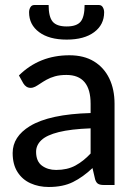

<svg xmlns="http://www.w3.org/2000/svg" viewBox="-20 -738 540 766"><path d="M174.5 8Q134.5 8 101.8 -6.8Q69 -21.5 49.8 -51.8Q30.5 -82 30.5 -127.5Q30.5 -193 99.5 -235Q177.5 -282.5 341.5 -287V-324Q341.5 -439 245 -439Q218.5 -439 199.2 -433.5Q180 -428 165.8 -420Q151.5 -412 140.5 -404.5Q129.5 -397 120.5 -392.2Q111.5 -387.5 102 -387.5Q84 -387.5 73 -405.5L55.5 -437Q137 -517.5 257 -517.5Q315 -517.5 355 -493Q395 -468.5 416 -425Q437 -381.5 437 -324V0H393.5Q379 0 371.2 -4.8Q363.5 -9.5 359.5 -22.5L349 -67.5Q311 -31.5 271.2 -11.8Q231.5 8 174.5 8ZM204 -60Q248.5 -60 280.8 -77.5Q313 -95 341.5 -125.5V-226Q262.5 -223 214.5 -211Q166.5 -199 145.2 -179Q124 -159 124 -132.5Q124 -94.5 147.2 -77.2Q170.5 -60 204 -60ZM246 -580Q176 -580 136 -609.8Q96 -639.5 96 -689Q96 -700 101.2 -709Q106.5 -718 117 -718H174Q174 -671 190 -651.8Q206 -632.5 246 -632.5Q286 -632.5 301.8 -651.8Q317.5 -671 317.5 -718H374.5Q385 -718 390.2 -709Q395.5 -700 395.5 -689Q395.5 -639.5 355.8 -609.8Q316 -580 246 -580Z"/></svg>

Font: Verano Sans Medium
Style: Regular
Weight: 500
Designer: Lukasz Dziedzic with Adam Twardoch and Botio Nikoltchev
Foundry: tyPoland Lukasz Dziedzic
Version: Version 3.001;December 28, 2019;FontCreator 12.0.0.2547 64-b